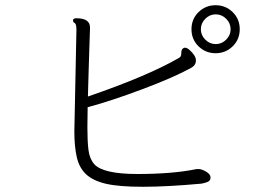

<svg xmlns="http://www.w3.org/2000/svg" viewBox="-20 -733 1040 736"><path d="M899 -621Q899 -582 872 -555.5Q845 -529 806.5 -529Q768 -529 741 -555.5Q714 -582 714 -621Q714 -660 741 -686.5Q768 -713 806.5 -713Q845 -713 872 -686.5Q899 -660 899 -621ZM864 -621Q864 -644 847 -661Q830 -678 807 -678Q784 -678 767 -661Q750 -644 750 -621Q750 -598 767 -581Q784 -564 807 -564Q830 -564 847 -581Q864 -598 864 -621ZM316 -322 315 -244Q315 -193 319 -159Q323 -125 341 -104Q375 -66 507 -66Q639 -66 729 -84Q732 -85 739 -85H743Q755 -84 771 -74.5Q787 -65 787 -52.5Q787 -40 775.5 -35.5Q764 -31 752 -29Q620 -17 528 -17Q436 -17 386.5 -28.5Q337 -40 310.5 -64.5Q284 -89 274.5 -130Q265 -171 265 -229L273 -619Q273 -641 266.5 -644.5Q260 -648 260 -654V-657Q262 -663 273 -663Q325 -663 325 -628V-623Q325 -619 324 -594.5Q323 -570 322 -533Q321 -496 319.5 -451.5Q318 -407 317 -363Q547 -442 666 -511Q675 -515 675 -529V-531Q675 -547 687 -550H690Q697 -550 706 -542Q731 -520 731 -501.5Q731 -483 713 -473Q648 -437 527 -391.5Q406 -346 316 -322Z"/></svg>

Font: LXGW WenKai Lite Light
Style: Regular
Weight: 300
Designer: LXGW / Fontworks Inc.
Foundry: LXGW / Fontworks Inc.
Version: Version 1.511; March 25, 2025